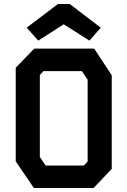

<svg xmlns="http://www.w3.org/2000/svg" viewBox="-20 -944 640 964"><path d="M152 -700H453L541 -566V-96L450 0H150L59 -134V-604ZM180 -156 209 -113H401L420 -133V-544L391 -587H198L180 -567ZM330 -924H271L114 -805L172 -740L300 -822L429 -740L486 -805Z"/></svg>

Font: Kode Mono
Style: Bold
Weight: 700
Monospace: yes
Designer: Isa Ozler
Foundry: Kadena LLC
Version: Version 1.206;gftools[0.9.28]